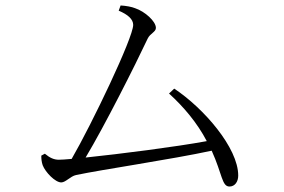

<svg xmlns="http://www.w3.org/2000/svg" viewBox="-20 -706 1040 702"><path d="M598 -364C651 -316 701 -257 736 -190C622 -169 418 -143 293 -130C362 -245 475 -469 520 -565C529 -584 550 -589 550 -604C550 -628 510 -664 474 -676C462 -681 440 -685 421 -686L414 -667C447 -653 467 -636 467 -615C467 -568 315 -251 242 -125C220 -123 204 -122 195 -122C177 -122 162 -129 144 -144L131 -137C131 -125 132 -114 136 -102C146 -76 182 -39 204 -39C220 -39 238 -62 258 -66C352 -86 606 -123 754 -155C793 -69 791 -24 819 -24C839 -24 851 -42 851 -64C851 -166 724 -311 617 -382Z"/></svg>

Font: Noto Serif CJK JP Light
Style: Regular
Weight: 300
Designer: Ryoko NISHIZUKA 西塚涼子 (kana & ideographs); Frank Grießhammer (Latin, Greek & Cyrillic); Wenlong ZHANG 张文龙 (bopomofo); San
Foundry: Adobe Systems Incorporated
Version: Version 1.001;PS 1.001;hotconv 16.6.54;makeotf.lib2.5.65590